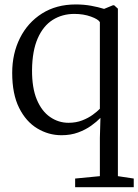

<svg xmlns="http://www.w3.org/2000/svg" viewBox="-20 -582 606 842"><path d="M309.5 239V201L418 190.5V23L420.5 -65Q404 -48 379.5 -30.5Q355 -13 322.5 -1Q290 11 249.5 11Q193 11 143.5 -18.8Q94 -48.5 63.8 -109Q33.5 -169.5 33.5 -262.5Q33.5 -347 67.5 -415Q101.5 -483 164.2 -522.8Q227 -562.5 312 -562.5Q347.5 -562.5 379.2 -556.8Q411 -551 436.5 -543L475.5 -559H480.5L497 -544V190.5L566.5 201V239ZM280.5 -43.5Q313.5 -43.5 340.5 -54Q367.5 -64.5 387.2 -79Q407 -93.5 418 -105V-485Q411 -497.5 378.8 -509.2Q346.5 -521 306 -521Q253 -521 211.2 -494.8Q169.5 -468.5 145.5 -414Q121.5 -359.5 120.5 -275.5Q120 -196.5 141.5 -145.2Q163 -94 199.8 -68.8Q236.5 -43.5 280.5 -43.5Z"/></svg>

Font: Merriweather 36pt Light
Style: Regular
Weight: 300
Designer: Eben Sorkin
Foundry: Eben Sorkin
Version: Version 2.100